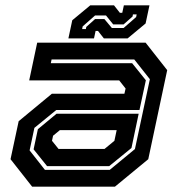

<svg xmlns="http://www.w3.org/2000/svg" viewBox="-20 -700 666 720"><path d="M100.5 0 19.5 -103 50 -245.5 174.5 -348.5H446.5L451 -368L427 -398.5H89.5L119.5 -540H526L607 -437L536 -103L411 0ZM156.5 -77 106 -140 122 -215.5 192 -273.5H500L473 -145L389.5 -77ZM148.5 -63H391.5L486 -141L542 -403L483.5 -477H173.5L170.5 -463H475.5L527 -399L503 -287.5H191L109 -220.5L91 -136ZM199.5 -141.5H372L409 -172L417.5 -212H204.5L179 -191L175 -172ZM236.5 -556 251 -624 318.5 -680H407.5L429.5 -652H438.5L444.5 -680H540.5L526 -612L458.5 -556H369.5L347.5 -584H338.5L332.5 -556ZM288 -591H302L303.5 -599L336.5 -628.5H371.5L399.5 -595H443.5L490.5 -636L492.5 -646H478.5L477 -638L443.5 -608.5H404.5L377.5 -642H336.5L290 -601Z"/></svg>

Font: Tourney Thin
Style: Bold Italic
Weight: 700
Italic angle: -12°
Version: Version 1.015